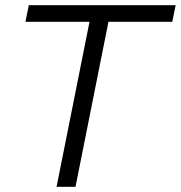

<svg xmlns="http://www.w3.org/2000/svg" viewBox="-20 -720 697 740"><path d="M198 0 325 -636H78L91 -700H657L644 -636H398L271 0Z"/></svg>

Font: MOST Montserrat
Style: Italic
Weight: 400
Italic angle: -11.3°
Designer: Julieta Ulanovsky
Foundry: Julieta Ulanovsky
Version: Version 8.000;March 11, 2024;FontCreator 15.0.0.2926 64-bit